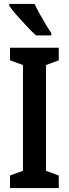

<svg xmlns="http://www.w3.org/2000/svg" viewBox="-20 -957 350 977"><path d="M279 0H31V-64L97 -88V-626L31 -650V-714H279V-650L214 -626V-88L279 -64ZM156 -937Q166 -915 181.5 -887Q197 -859 213 -832.5Q229 -806 241 -789V-777H163Q145 -793 118 -821.5Q91 -850 65.5 -879Q40 -908 27 -928V-937Z"/></svg>

Font: Noto Sans Devanagari UI ExtraCondensed SemiBold
Style: Regular
Weight: 600
Width: 2
Designer: Jelle Bosma - Monotype Design Team
Foundry: Monotype Imaging Inc.
Version: Version 2.004; ttfautohint (v1.8.4.7-5d5b)